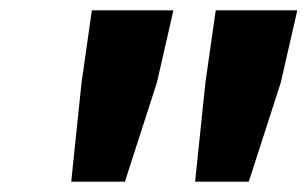

<svg xmlns="http://www.w3.org/2000/svg" viewBox="-20 -690 596 372"><path d="M118 -338 138 -530 158 -670H316L284 -530L222 -338ZM358 -338 378 -530 398 -670H556L524 -530L462 -338Z"/></svg>

Font: mr_Source Sans Pro
Style: Italic
Weight: 900
Italic angle: -11°
Designer: Paul D. Hunt
Foundry: Adobe Systems Incorporated
Version: Version 1.076;July 10, 2024;FontCreator 11.5.0.2430 64-bit